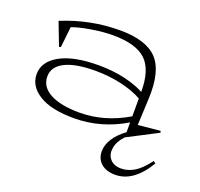

<svg xmlns="http://www.w3.org/2000/svg" viewBox="-111 -546 899 864"><g transform="rotate(20 338.5 -113.5)"><path d="M37.1 -109.9Q37.1 -169.4 102.3 -205.8Q167.5 -242.2 287.1 -242.2Q355 -242.2 412.6 -228.8Q470.2 -215.3 506.8 -194.8Q507.3 -300.3 459.5 -345.7Q411.6 -391.1 300.8 -391.1Q252.9 -391.1 196.8 -381.6Q140.6 -372.1 108.9 -359.9L98.1 -261.2L89.8 -258.8L47.9 -368.2Q181.2 -422.9 324.2 -422.9Q448.7 -422.9 502 -366.5Q555.2 -310.1 548.8 -176.8L543 -49.8L648.9 -60.1L650.9 -51.8L506.8 22.9Q478 53.7 472.9 86.2Q467.8 118.7 486.1 139.4Q504.4 160.2 539.1 160.2Q570.3 160.2 600.8 142.3Q631.3 124.5 666 78.1L676.8 85.9Q611.8 195.8 522.9 195.8Q481 195.8 456.1 174.3Q431.2 152.8 431.2 116.2Q431.2 85.9 450.7 55.2Q470.2 24.4 506.8 -2V-48.8Q391.6 20 262.2 20Q152.8 20 95 -15.9Q37.1 -51.8 37.1 -109.9ZM85.9 -116.2Q85.9 -66.4 136.5 -39.3Q187 -12.2 276.9 -12.2Q396.5 -12.2 506.8 -78.1V-163.1Q468.8 -185.5 408.7 -199.7Q348.6 -213.9 282.2 -213.9Q186.5 -213.9 136.2 -188.5Q85.9 -163.1 85.9 -116.2Z"/></g></svg>

Font: Halibut Exp Thin
Style: Regular
Weight: 250
Width: 7
Designer: Matteo Maggi
Foundry: Collletttivo
Version: Version 3.080 | FøM Fix